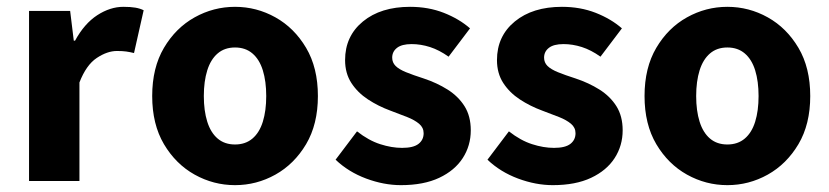

<svg xmlns="http://www.w3.org/2000/svg" viewBox="-20 -528 2419 560"><path d="M64.7 0V-496.1H184.6L195.2 -409.4H198.9Q226 -459.2 263.7 -483.7Q301.4 -508.1 339.8 -508.1Q360.9 -508.1 374.8 -505.7Q388.6 -503.3 399 -498.1L370.9 -373.3Q358.6 -376.3 348 -377.8Q337.4 -379.3 321 -379.3Q292.9 -379.3 262.3 -359Q231.6 -338.7 211.7 -287.5V0Z M665.5 12Q602.8 12 547.7 -18.7Q492.6 -49.5 458.2 -107.5Q423.9 -165.6 423.9 -247.9Q423.9 -330.4 458.2 -388.5Q492.6 -446.7 547.7 -477.4Q602.8 -508.1 665.5 -508.1Q728.3 -508.1 783.3 -477.4Q838.3 -446.7 872.8 -388.5Q907.2 -330.4 907.2 -247.9Q907.2 -165.6 872.8 -107.5Q838.3 -49.5 783.3 -18.7Q728.3 12 665.5 12ZM665.5 -106.6Q695.9 -106.6 716.3 -123.9Q736.7 -141.2 746.6 -173.1Q756.5 -205 756.5 -247.9Q756.5 -290.8 746.6 -322.8Q736.7 -354.7 716.3 -372.1Q695.9 -389.5 665.5 -389.5Q635.1 -389.5 614.8 -372.1Q594.5 -354.7 584.5 -322.8Q574.5 -290.8 574.5 -247.9Q574.5 -205 584.5 -173.1Q594.5 -141.2 614.8 -123.9Q635.1 -106.6 665.5 -106.6Z M1149.3 12Q1099.7 12 1048 -7.2Q996.2 -26.5 958.8 -62.2L1021.3 -144.9Q1055.4 -118.2 1088.9 -107.5Q1122.3 -96.7 1152.9 -96.7Q1185.8 -96.7 1200.7 -108.4Q1215.6 -120 1215.6 -139.4Q1215.6 -155.8 1202.5 -166.9Q1189.3 -178 1167.6 -186.6Q1145.9 -195.3 1118.7 -205.3Q1083.3 -218.3 1053.3 -238Q1023.2 -257.7 1004.8 -286Q986.5 -314.3 986.5 -352.8Q986.5 -422.6 1038.6 -465.4Q1090.7 -508.1 1176 -508.1Q1229.8 -508.1 1274.6 -490.5Q1319.3 -472.9 1350.9 -445.3L1288.4 -362.7Q1261.1 -382.1 1234.1 -390.8Q1207.1 -399.4 1180.6 -399.4Q1151.9 -399.4 1137.9 -388.4Q1123.9 -377.5 1123.9 -359.8Q1123.9 -345.6 1133.8 -335.7Q1143.6 -325.9 1164.1 -317.5Q1184.7 -309.1 1216.2 -299Q1254.2 -286.4 1285.4 -266.8Q1316.6 -247.2 1334.9 -218.2Q1353.1 -189.2 1353.1 -148Q1353.1 -103.1 1329.7 -66.9Q1306.4 -30.8 1261.1 -9.4Q1215.8 12 1149.3 12Z M1592.3 12Q1542.7 12 1491 -7.2Q1439.2 -26.5 1401.8 -62.2L1464.3 -144.9Q1498.4 -118.2 1531.9 -107.5Q1565.3 -96.7 1595.9 -96.7Q1628.8 -96.7 1643.7 -108.4Q1658.6 -120 1658.6 -139.4Q1658.6 -155.8 1645.5 -166.9Q1632.3 -178 1610.6 -186.6Q1588.9 -195.3 1561.7 -205.3Q1526.3 -218.3 1496.3 -238Q1466.2 -257.7 1447.8 -286Q1429.5 -314.3 1429.5 -352.8Q1429.5 -422.6 1481.6 -465.4Q1533.7 -508.1 1619 -508.1Q1672.8 -508.1 1717.6 -490.5Q1762.3 -472.9 1793.9 -445.3L1731.4 -362.7Q1704.1 -382.1 1677.1 -390.8Q1650.1 -399.4 1623.6 -399.4Q1594.9 -399.4 1580.9 -388.4Q1566.9 -377.5 1566.9 -359.8Q1566.9 -345.6 1576.8 -335.7Q1586.6 -325.9 1607.1 -317.5Q1627.7 -309.1 1659.2 -299Q1697.2 -286.4 1728.4 -266.8Q1759.6 -247.2 1777.9 -218.2Q1796.1 -189.2 1796.1 -148Q1796.1 -103.1 1772.7 -66.9Q1749.4 -30.8 1704.1 -9.4Q1658.8 12 1592.3 12Z M2101.5 12Q2038.8 12 1983.7 -18.7Q1928.6 -49.5 1894.2 -107.5Q1859.9 -165.6 1859.9 -247.9Q1859.9 -330.4 1894.2 -388.5Q1928.6 -446.7 1983.7 -477.4Q2038.8 -508.1 2101.5 -508.1Q2164.3 -508.1 2219.3 -477.4Q2274.3 -446.7 2308.8 -388.5Q2343.2 -330.4 2343.2 -247.9Q2343.2 -165.6 2308.8 -107.5Q2274.3 -49.5 2219.3 -18.7Q2164.3 12 2101.5 12ZM2101.5 -106.6Q2131.9 -106.6 2152.3 -123.9Q2172.7 -141.2 2182.6 -173.1Q2192.5 -205 2192.5 -247.9Q2192.5 -290.8 2182.6 -322.8Q2172.7 -354.7 2152.3 -372.1Q2131.9 -389.5 2101.5 -389.5Q2071.1 -389.5 2050.8 -372.1Q2030.5 -354.7 2020.5 -322.8Q2010.5 -290.8 2010.5 -247.9Q2010.5 -205 2020.5 -173.1Q2030.5 -141.2 2050.8 -123.9Q2071.1 -106.6 2101.5 -106.6Z"/></svg>

Font: SourceSans3VF
Style: Regular
Weight: 200
Designer: Paul D. Hunt
Foundry: Adobe
Version: Version 3.052;hotconv 1.1.0;makeotfexe 2.6.0